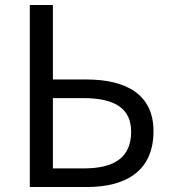

<svg xmlns="http://www.w3.org/2000/svg" viewBox="-20 -753 688 773"><path d="M100 0H329C493 0 598 -69 598 -225C598 -372 489 -433 328 -433H193V-733H100ZM193 -75V-358H315C443 -358 508 -316 508 -223C508 -120 442 -75 317 -75Z"/></svg>

Font: Noto Sans CJK KR Regular
Style: Regular
Weight: 400
Designer: Ryoko NISHIZUKA (kana & ideographs); Paul D. Hunt (Latin, Greek & Cyrillic); Wenlong ZHANG (bopomofo); Sandoll Communica
Foundry: Adobe Systems Incorporated
Version: Version 1.004;PS 1.004;hotconv 1.0.82;makeotf.lib2.5.63406